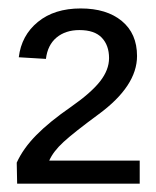

<svg xmlns="http://www.w3.org/2000/svg" viewBox="-20 -714 373 459"><path d="M21 -274.9 20 -325.2Q35.2 -358.9 66.7 -390.9Q98.1 -422.9 150.4 -459Q197.8 -492.2 219.2 -519.5Q240.7 -546.9 240.7 -575.2Q240.7 -605.5 223.4 -623.8Q206.1 -642.1 169.9 -642.1Q136.7 -642.1 115.2 -624.3Q93.8 -606.4 89.8 -573.2L24.9 -577.1Q31.2 -629.4 70.6 -661.6Q109.9 -693.8 172.9 -693.8Q234.9 -693.8 271.2 -663.8Q307.6 -633.8 307.6 -580.1Q307.6 -508.3 215.8 -440.9Q156.2 -397 131.8 -374.5Q107.4 -352.1 97.7 -330.1H314V-274.9Z"/></svg>

Font: Liberation Sans
Style: Regular
Weight: 400
Designer: Steve Matteson
Foundry: Ascender Corporation
Version: Version 2.00.1